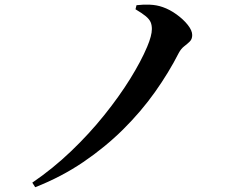

<svg xmlns="http://www.w3.org/2000/svg" viewBox="-20 -756 1040 820"><path d="M558.7 -716.4 563 -733.8Q590.2 -737.1 619.7 -736Q649.2 -734.9 675.3 -725.6Q705 -715.3 734 -694.4Q763 -673.5 782 -649.6Q800.9 -625.7 800.9 -606.4Q800.9 -588.9 790.5 -578.7Q780 -568.4 766.6 -558.2Q753.3 -548 743.6 -530Q701 -446.3 641.9 -362.9Q582.7 -279.5 506 -203.4Q429.2 -127.3 335.6 -63.8Q242 -0.3 130.4 43.6L117.9 24.1Q205.6 -35.6 283.5 -110.1Q361.5 -184.7 425.5 -264.6Q489.5 -344.4 536.1 -419.6Q582.7 -494.8 608.5 -556.2Q618.7 -580.3 623.6 -599.1Q628.6 -617.8 628.6 -631.9Q628.6 -648.8 623.4 -661.1Q618.2 -673.5 603 -686.4Q587.8 -699.2 558.7 -716.4Z"/></svg>

Font: Noto Serif HK
Style: Regular
Weight: 200
Designer: Ryoko NISHIZUKA 西塚涼子 (kana & ideographs); Frank Grießhammer (Latin, Greek & Cyrillic); Wenlong ZHANG 张文龙 (bopomofo); San
Foundry: Adobe
Version: Version 2.001;hotconv 1.1.0;makeotfexe 2.6.0